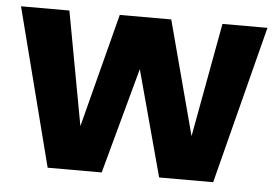

<svg xmlns="http://www.w3.org/2000/svg" viewBox="-44 -617 967 676"><g transform="rotate(5 439.0 -279.0)"><path d="M732 0H541L440 -374L338 0H147L4 -558H175L249 -156L353 -558H535L642 -155L716 -558H875Z"/></g></svg>

Font: Ulagadi Sans
Style: Bold
Weight: 700
Designer: Ninad Kale (Devanagari), Jonny Pinhorn (Latin)
Foundry: Indian Type Foundry
Version: Version 3.01;March 29, 2020;FontCreator 12.0.0.2522 64-bit; 